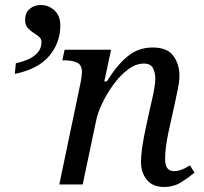

<svg xmlns="http://www.w3.org/2000/svg" viewBox="-20 -734 811 764"><path d="M632 10Q588 10 564.5 -18.5Q541 -47 541 -90Q541 -136 560 -225L577 -303Q580 -317 585 -338Q590 -359 594 -382Q598 -405 598 -422Q598 -442 589.5 -461.5Q581 -481 552 -481Q521 -481 490 -458Q459 -435 432.5 -399Q406 -363 387.5 -324.5Q369 -286 363 -256L309 0H216L300 -402Q303 -416 304.5 -429.5Q306 -443 306 -447Q306 -477 285.5 -485.5Q265 -494 236 -494H228L237 -536H422L395 -410H405Q446 -476 488.5 -510.5Q531 -545 587 -545Q646 -545 670 -511.5Q694 -478 694 -434Q694 -409 687.5 -379.5Q681 -350 676 -324L650 -206Q644 -178 640.5 -151Q637 -124 637 -101Q637 -53 672 -53Q701 -53 736 -76L754 -47Q730 -27 700.5 -8.5Q671 10 632 10ZM43 -482Q145 -505 145 -566Q145 -580 135 -588Q125 -596 112.5 -604Q100 -612 90 -623.5Q80 -635 80 -655Q80 -684 98.5 -699Q117 -714 142 -714Q174 -714 197 -692.5Q220 -671 220 -632Q220 -564 176 -511.5Q132 -459 39 -440Z"/></svg>

Font: NotoSerif-Italic
Style: Regular
Weight: 400
Italic angle: -12°
Designer: Monotype Design Team
Foundry: Monotype Imaging Inc.
Version: Version 2.007; ttfautohint (v1.8) -l 8 -r 50 -G 200 -x 14 -D